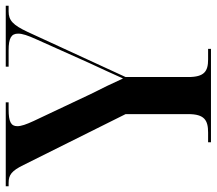

<svg xmlns="http://www.w3.org/2000/svg" viewBox="-65 -691 754 668"><g transform="rotate(-90 312.0 -357.0)"><path d="M151 0H476V-10H439C398 -10 378 -23 378 -79V-297L535 -638C559 -689 575 -704 606 -704H626V-714H414V-704H471C513 -704 529 -695 529 -671C529 -656 523 -638 509 -607L427 -424C408 -383 388 -340 373 -306C356 -343 340 -377 319 -418L225 -617C213 -643 207 -660 207 -674C207 -696 223 -704 265 -704H290V-714H-2V-704H10C38 -704 52 -693 72 -652L249 -297V-79C249 -23 228 -10 185 -10H151Z"/></g></svg>

Font: Noto Serif Display SemiCondensed SemiBold
Style: Regular
Weight: 600
Width: 4
Designer: Monotype Design Team
Foundry: Monotype Imaging Inc.
Version: Version 2.009